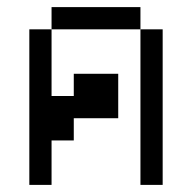

<svg xmlns="http://www.w3.org/2000/svg" viewBox="-20 -520 540 540"><path d="M375 -437.5H125V-500H375ZM62.5 -437.5H125V-250H187.5V-312.5H312.5V-187.5H187.5V-125H125V0H62.5ZM375 -437.5H437.5V0H375Z"/></svg>

Font: 寒蝉点阵体 16px
Style: Regular
Weight: 400
Designer: Designed by Warren2060
Foundry: ChillType
Version: Version 1.000